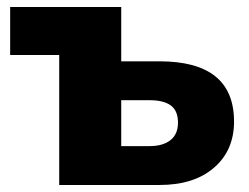

<svg xmlns="http://www.w3.org/2000/svg" viewBox="-20 -528 712 548"><path d="M149 0V-371H9V-508H326V-353H435Q648 -353 648 -181Q648 -99 591 -49.5Q534 0 435 0ZM326 -111H407Q445 -111 466.5 -128Q488 -145 488 -178Q488 -212 467.5 -227Q447 -242 407 -242H326Z"/></svg>

Font: Mulish Black
Style: Regular
Weight: 900
Designer: Vernon Adams
Foundry: Vernon Adams
Version: Version 3.603; ttfautohint (v1.8.3)